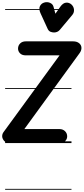

<svg xmlns="http://www.w3.org/2000/svg" viewBox="-52 -1313 768 1762"><path d="M50 0Q2 0 -15 -21.2Q-32 -42.5 -32 -62.5Q-32 -83.5 -20 -100L494.5 -805H184.5Q150.5 -805 132 -823.5Q113.5 -842 113.5 -867Q113.5 -895 132.8 -914.2Q152 -933.5 184.5 -933.5H619Q654 -933.5 674.8 -916Q695.5 -898.5 695.5 -872.5Q695.5 -861.5 691.5 -849.5Q687.5 -837.5 677.5 -824L171.5 -128.5H493.5Q525 -128.5 544.8 -109Q564.5 -89.5 564.5 -61.5Q564.5 -36.5 546.2 -18.2Q528 0 493.5 0ZM50 0Q2 0 -15 -21.2Q-32 -42.5 -32 -62.5Q-32 -83.5 -20 -100L494.5 -805H184.5Q150.5 -805 132 -823.5Q113.5 -842 113.5 -867Q113.5 -895 132.8 -914.2Q152 -933.5 184.5 -933.5H619Q654 -933.5 674.8 -916Q695.5 -898.5 695.5 -872.5Q695.5 -861.5 691.5 -849.5Q687.5 -837.5 677.5 -824L171.5 -128.5H493.5Q525 -128.5 544.8 -109Q564.5 -89.5 564.5 -61.5Q564.5 -36.5 546.2 -18.2Q528 0 493.5 0ZM444.5 -1015Q427.5 -1015 411.2 -1021.5Q395 -1028 385.5 -1048L319.5 -1192Q302 -1230.5 314.2 -1256Q326.5 -1281.5 353.5 -1289.5Q380.5 -1298 406.8 -1287Q433 -1276 439.5 -1249.5L456.5 -1187L502 -1252Q526.5 -1286 554.2 -1288.5Q582 -1291 603.5 -1272Q624.5 -1252.5 627 -1225.2Q629.5 -1198 612 -1176.5L497 -1039Q486 -1026 472.2 -1020.5Q458.5 -1015 444.5 -1015ZM-5 420.5H604V428.5H-5ZM-5 -16H604V0H-5ZM-5 -505.5H604V-497.5H-5ZM-5 -1230H604V-1222H-5Z"/></svg>

Font: Edu VIC WA NT Pre Guide
Style: Regular
Weight: 400
Designer: Tina and Corey Anderson, Eben Sorkin, Mirko Velimirovic
Foundry: Google for Education
Version: Version 1.000